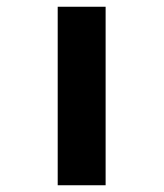

<svg xmlns="http://www.w3.org/2000/svg" viewBox="-20 -549 485 569"><path d="M151 0V-529H293V0Z"/></svg>

Font: Lexend Mega SemiBold
Style: Regular
Weight: 600
Designer: Bonnie Shaver-Troup, Thomas Jockin
Foundry: Lexend
Version: Version 1.007